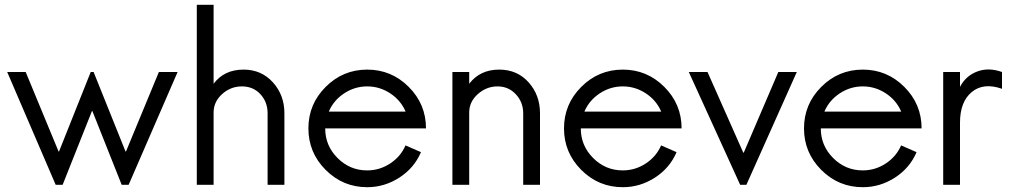

<svg xmlns="http://www.w3.org/2000/svg" viewBox="-20 -770 4205 800"><path d="M358 -470H370L503 -139H505L642 -470H720L516 0H487L365 -307H363L241 0H212L10 -470H87L224 -139H226Z M1165 -298V-297V-296V-295V-294V-293V-292V-291V-290V-289V-288V-287V-286V-285V-284V-283V-282V-281V-280V-279V-278V-277V-276V-275V-274V-273V-272V-271V-270V-269V-268V-267V-266V-265V-264V-263V-262V-261V-260V-259V-258V-257V-256V-255V-254V-253V-252V-251V-250V-249V-248V-247V-246V-245V-244V-243V-242V-241V-240V-239V-238V-237V-236V-235V-234V-233V-232V-231V-230V-229V-228V-227V-226V-225V-224V-223V-222V-221V-220V-219V-218V-217V-216V-215V-214V-213V-212V-211V-210V-209V-208V-207V-206V-205V-204V-203V-202V-201V-200V-199V-198V-197V-196V-195V-194V-193V-192V-191V-190V-189V-188V-187V-186V-185V-184V-183V-182V-181V-180V-179V-178V-177V-176V-175V-174V-173V-172V-171V-170V-169V-168V-167V-166V-165V-164V-163V-162V-161V-160V-159V-158V-157V-156V-155V-154V-153V-152V-151V-150V-149V-148V-147V-146V-145V-144V-143V-142V-141V-140V-139V-138V-137V-136V-135V-134V-133V-132V-131V-130V-129V-128V-127V-126V-125V-124V-123V-122V-121V-120V-119V-118V-117V-116V-115V-114V-113V-112V-111V-110V-109V-108V-107V-106V-105V-104V-103V-102V-101V-100V-99V-98V-97V-96V-95V-94V-93V-92V-91V-90V-89V-88V-87V-86V-85V-84V-83V-82V-81V-80V-79V-78V-77V-76V-75V-74V-73V-72V-71V-70V-69V-68V-67V-66V-65V-64V-63V-62V-61V-60V-59V-58V-57V-56V-55V-54V-53V-52V-51V-50V-49V-48V-47V-46V-45V-44V-43V-42V-41V-40V-39V-38V-37V-36V-35V-34V-33V-32V-31V-30V-29V-28V-27V-26V-25V-24V-23V-22V-21V-20V-19V-18V-17V-16V-15V-14V-13V-12V-11V-10V0H1095V-298Q1095 -345 1065 -377.5Q1035 -410 988 -410Q941 -410 905.5 -378Q870 -346 870 -301V0H800V-750H870V-421Q914 -480 995 -480Q1069 -480 1117 -427Q1165 -374 1165 -298Z M1350 -305H1670Q1650 -352 1606 -381Q1562 -410 1510 -410Q1458 -410 1414 -381Q1370 -352 1350 -305ZM1670 -165V-164L1734 -136Q1706 -70 1644 -30Q1582 10 1510 10Q1409 10 1337 -62Q1265 -134 1265 -235Q1265 -336 1337 -408Q1409 -480 1510 -480Q1611 -480 1683 -408Q1755 -336 1755 -235H1335Q1335 -163 1386.5 -111.5Q1438 -60 1510 -60Q1562 -60 1606 -89Q1650 -118 1670 -165Z M2230 -298V0H2160V-298Q2160 -344 2129.5 -377Q2099 -410 2053 -410Q2007 -410 1971 -378Q1935 -346 1935 -301V0H1865V-470H1935V-421Q1980 -480 2060 -480Q2135 -480 2182.5 -427Q2230 -374 2230 -298Z M2415 -305H2735Q2715 -352 2671 -381Q2627 -410 2575 -410Q2523 -410 2479 -381Q2435 -352 2415 -305ZM2735 -165V-164L2799 -136Q2771 -70 2709 -30Q2647 10 2575 10Q2474 10 2402 -62Q2330 -134 2330 -235Q2330 -336 2402 -408Q2474 -480 2575 -480Q2676 -480 2748 -408Q2820 -336 2820 -235H2400Q2400 -163 2451.5 -111.5Q2503 -60 2575 -60Q2627 -60 2671 -89Q2715 -118 2735 -165Z M3090 0H3064L2850 -470H2928L3077 -134H3079L3223 -470H3300Z M3415 -305H3735Q3715 -352 3671 -381Q3627 -410 3575 -410Q3523 -410 3479 -381Q3435 -352 3415 -305ZM3735 -165V-164L3799 -136Q3771 -70 3709 -30Q3647 10 3575 10Q3474 10 3402 -62Q3330 -134 3330 -235Q3330 -336 3402 -408Q3474 -480 3575 -480Q3676 -480 3748 -408Q3820 -336 3820 -235H3400Q3400 -163 3451.5 -111.5Q3503 -60 3575 -60Q3627 -60 3671 -89Q3715 -118 3735 -165Z M3980 -408Q4004 -454 4051.5 -472Q4099 -490 4155 -470V-400Q4078 -427 4029 -386.5Q3980 -346 3980 -259V0H3910V-470H3980Z"/></svg>

Font: HansKendrickRegular
Style: Regular
Weight: 400
Designer: Alfredo Marco Pradil
Foundry: Hanken Studio
Version: Version 1.000;PS 001.001;hotconv 1.0.56